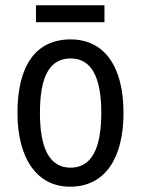

<svg xmlns="http://www.w3.org/2000/svg" viewBox="-20 -696 533 726"><path d="M375 -676H116V-612H375ZM447 -269C447 -450 371 -547 247 -547C114 -547 46 -446 46 -269C46 -98 119 10 245 10C378 10 447 -99 447 -269ZM131 -269C131 -404 166 -475 247 -475C326 -475 363 -404 363 -269C363 -134 326 -62 247 -62C167 -62 131 -135 131 -269Z"/></svg>

Font: Noto Sans Lao Looped Condensed
Style: Regular
Weight: 400
Width: 3
Designer: Mark Frömberg, Ben Mitchell
Foundry: The Fontpad Ltd
Version: Version 1.002